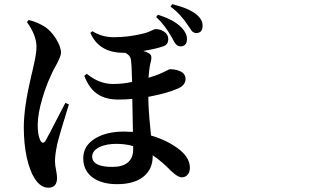

<svg xmlns="http://www.w3.org/2000/svg" viewBox="-20 -832 1540 902"><path d="M207 49.8Q170.9 49.8 143.6 7.8Q121.1 -26.4 106.4 -88.9Q91.8 -155.3 91.8 -234.4Q91.8 -327.1 127 -476.6Q129.9 -487.3 130.9 -492.2Q132.8 -502.9 137.7 -522.5Q151.4 -580.1 151.4 -612.3Q151.4 -666 106.4 -728.5L115.2 -738.3Q159.2 -726.6 192.4 -705.1Q218.8 -687.5 242.2 -651.4Q266.6 -612.3 266.6 -584Q266.6 -569.3 247.1 -532.2Q228.5 -500 218.8 -476.6Q196.3 -428.7 179.7 -372.1Q157.2 -297.9 157.2 -244.1Q157.2 -196.3 168.9 -173.8Q179.7 -151.4 193.4 -169.9Q206.1 -191.4 264.6 -305.7Q281.2 -336.9 287.1 -348.6L303.7 -341.8Q260.7 -204.1 249 -155.3Q238.3 -104.5 238.3 -75.2Q238.3 -56.6 244.1 -29.3Q248 -7.8 248 3.9Q248 49.8 207 49.8ZM530.3 33.2Q460.9 33.2 418 3.9Q371.1 -28.3 371.1 -88.9Q371.1 -146.5 425.8 -180.7Q478.5 -213.9 564.5 -213.9Q571.3 -213.9 585 -212.9Q598.6 -212.9 604.5 -212.9Q602.5 -313.5 601.6 -367.2Q568.4 -364.3 537.1 -364.3Q479.5 -364.3 443.4 -386.7Q400.4 -412.1 376 -475.6L387.7 -485.4Q445.3 -437.5 510.7 -437.5Q558.6 -437.5 600.6 -447.3Q600.6 -448.2 600.6 -451.2Q598.6 -531.2 594.7 -553.7Q590.8 -573.2 568.4 -584H559.6Q445.3 -584 404.3 -677.7L414.1 -685.5Q459 -657.2 513.7 -657.2Q584 -657.2 650.4 -673.8Q672.9 -678.7 696.3 -690.4Q707 -695.3 710 -695.3Q734.4 -695.3 752 -682.6Q770.5 -669.9 770.5 -648.4Q770.5 -623 749 -615.2Q713.9 -602.5 653.3 -592.8Q668.9 -587.9 676.8 -583Q688.5 -577.1 690.4 -568.4Q692.4 -561.5 689.5 -545.9Q681.6 -520.5 677.7 -466.8Q712.9 -476.6 740.2 -489.3Q751 -494.1 766.6 -502Q776.4 -506.8 778.3 -506.8Q801.8 -506.8 819.3 -500Q851.6 -489.3 851.6 -460.9Q851.6 -430.7 813.5 -415Q764.6 -393.6 676.8 -377Q676.8 -320.3 686.5 -226.6Q688.5 -205.1 689.5 -195.3Q770.5 -171.9 827.1 -126Q872.1 -87.9 872.1 -43.9Q872.1 -24.4 862.3 -12.7Q852.5 1 834 1Q816.4 1 790 -23.4Q785.2 -27.3 783.2 -29.3Q741.2 -73.2 697.3 -102.5V-96.7Q697.3 -39.1 656.2 -3.9Q612.3 33.2 530.3 33.2ZM507.8 -47.9Q555.7 -47.9 580.6 -68.8Q605.5 -89.8 605.5 -128.9V-145.5Q570.3 -156.2 526.4 -156.2Q480.5 -156.2 448.2 -141.6Q413.1 -124 413.1 -96.7Q413.1 -47.9 507.8 -47.9ZM827.1 -614.3Q815.4 -614.3 805.7 -625Q799.8 -631.8 788.1 -654.3L787.1 -656.2Q754.9 -713.9 713.9 -752L721.7 -762.7Q799.8 -738.3 834 -701.2Q858.4 -675.8 858.4 -648.4Q858.4 -630.9 849.6 -622.1Q840.8 -613.3 827.1 -614.3ZM901.4 -676.8Q891.6 -676.8 881.8 -685.5Q877 -692.4 864.3 -710.9Q863.3 -712.9 862.3 -713.9Q827.1 -767.6 781.2 -800.8L789.1 -812.5Q868.2 -793 903.3 -763.7Q933.6 -738.3 931.6 -710Q931.6 -676.8 901.4 -676.8Z"/></svg>

Font: Bpmf GenRyu Min B
Style: B
Weight: 700
Foundry: But Ko
Version: Version 1.320